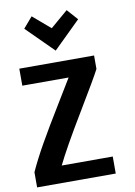

<svg xmlns="http://www.w3.org/2000/svg" viewBox="-105 -1051 791 1123"><g transform="rotate(-10 290.5 -489.5)"><path d="M489 6H22V-84Q54 -155 103 -241.5Q152 -328 225 -447Q298 -566 315 -595H40V-696H484V-616Q459 -567 346 -379.5Q233 -192 186 -95H489ZM164 -985 268 -896 372 -985 429 -921 268 -763 109 -921Z"/></g></svg>

Font: Repo
Style: DemiBold
Weight: 600
Designer: Stefan Peev
Foundry: Context Ltd
Version: Version 001.000